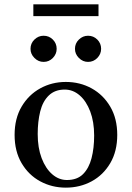

<svg xmlns="http://www.w3.org/2000/svg" viewBox="-20 -851 605 881"><path d="M282 -475Q347 -475 400.5 -445.5Q454 -416 486 -361.5Q518 -307 518 -232Q518 -157 486 -102.5Q454 -48 400.5 -19Q347 10 282 10Q218 10 164.5 -19Q111 -48 79 -102.5Q47 -157 47 -232Q47 -307 79 -361.5Q111 -416 164.5 -445.5Q218 -475 282 -475ZM287 -25Q334 -25 361 -52Q388 -79 400 -125Q412 -171 412 -229Q412 -292 394 -339.5Q376 -387 345.5 -413.5Q315 -440 277 -440Q232 -440 204 -413Q176 -386 164.5 -339.5Q153 -293 153 -236Q153 -173 171 -125.5Q189 -78 219.5 -51.5Q250 -25 287 -25ZM384 -567Q360 -567 342 -585Q324 -603 324 -627Q324 -652 342 -669.5Q360 -687 384 -687Q409 -687 426.5 -669.5Q444 -652 444 -627Q444 -603 426.5 -585Q409 -567 384 -567ZM180 -567Q156 -567 138 -585Q120 -603 120 -627Q120 -652 138 -669.5Q156 -687 180 -687Q205 -687 222.5 -669.5Q240 -652 240 -627Q240 -603 222.5 -585Q205 -567 180 -567ZM133 -777V-831H432V-777Z"/></svg>

Font: Brygada 1918 Medium
Style: Regular
Weight: 500
Designer: Mateusz Machalski | Borys Kosmynka | Przemek Hoffer
Foundry: NIEPODLEGLA 2018
Version: Version 3.006